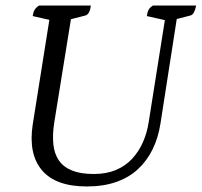

<svg xmlns="http://www.w3.org/2000/svg" viewBox="-20 -661 728 693"><path d="M293 12Q181 12 131.5 -46.5Q82 -105 98 -211L160 -601L173 -586L98 -603Q100 -617 105 -625.5Q110 -634 121 -641H308Q306 -625 301 -616Q296 -607 288 -605L218 -587L238 -604L176 -220Q169 -176 172.5 -141Q176 -106 192.5 -82Q209 -58 240 -45.5Q271 -33 319 -33Q364 -33 398.5 -47.5Q433 -62 457 -88Q481 -114 496 -148Q511 -182 517 -222L578 -607L581 -587L510 -603Q512 -618 516.5 -626Q521 -634 532 -641H688Q685 -626 680 -616.5Q675 -607 667 -605L609 -590L621 -612L559 -214Q551 -163 530.5 -121.5Q510 -80 477.5 -50Q445 -20 399 -4Q353 12 293 12Z"/></svg>

Font: Petrona
Style: Italic
Weight: 400
Italic angle: -9°
Designer: Ringo R. Seeber
Foundry: Ringo R. Seeber
Version: Version 2.001; ttfautohint (v1.8.3)